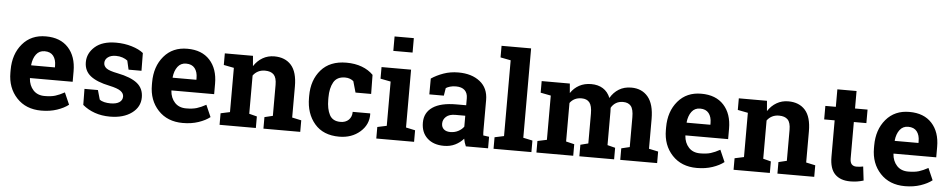

<svg xmlns="http://www.w3.org/2000/svg" viewBox="-42 -1084 7010 1416"><g transform="rotate(5 3463.0 -376.0)"><path d="M283.7 10.3Q169.4 10.3 101.1 -63Q32.7 -136.2 32.7 -249V-268.6Q32.7 -386.2 97.4 -462.4Q162.1 -538.6 271 -538.1Q377.9 -538.1 437 -473.6Q496.1 -409.2 496.1 -299.3V-221.7H180.7L179.7 -218.8Q183.6 -166.5 214.6 -132.8Q245.6 -99.1 298.8 -99.1Q346.2 -99.1 377.4 -108.6Q408.7 -118.2 445.8 -138.7L484.4 -50.8Q451.7 -24.9 399.7 -7.3Q347.7 10.3 283.7 10.3ZM271 -428.2Q231.4 -428.2 208.5 -397.9Q185.5 -367.7 180.2 -318.4L181.6 -315.9H356.4V-328.6Q356.4 -374 335.2 -401.1Q314 -428.2 271 -428.2Z M994.6 -346.7H898.9L883.8 -412.6Q869.1 -424.3 846.9 -432.1Q824.7 -439.9 797.9 -439.9Q760.3 -439.9 738.3 -423.1Q716.3 -406.2 716.3 -380.9Q716.3 -356.9 737.3 -341.1Q758.3 -325.2 821.3 -313Q919.4 -293.5 966.8 -255.6Q1014.2 -217.8 1014.2 -151.4Q1014.2 -80.1 952.9 -34.9Q891.6 10.3 791.5 10.3Q730.5 10.3 679.4 -7.6Q628.4 -25.4 588.9 -58.6L587.4 -177.2H687L706.5 -108.4Q719.2 -97.7 741.2 -92.5Q763.2 -87.4 787.1 -87.4Q830.6 -87.4 853.3 -103Q876 -118.7 876 -145.5Q876 -168.9 853 -186Q830.1 -203.1 768.6 -216.3Q675.3 -235.4 627.7 -272.7Q580.1 -310.1 580.1 -374.5Q580.1 -440.9 634.8 -489Q689.5 -537.1 790.5 -537.1Q852.1 -537.1 907 -520.5Q961.9 -503.9 993.2 -478Z M1331.1 10.3Q1216.8 10.3 1148.4 -63Q1080.1 -136.2 1080.1 -249V-268.6Q1080.1 -386.2 1144.8 -462.4Q1209.5 -538.6 1318.4 -538.1Q1425.3 -538.1 1484.4 -473.6Q1543.5 -409.2 1543.5 -299.3V-221.7H1228L1227.1 -218.8Q1231 -166.5 1262 -132.8Q1293 -99.1 1346.2 -99.1Q1393.6 -99.1 1424.8 -108.6Q1456.1 -118.2 1493.2 -138.7L1531.7 -50.8Q1499 -24.9 1447 -7.3Q1395 10.3 1331.1 10.3ZM1318.4 -428.2Q1278.8 -428.2 1255.9 -397.9Q1232.9 -367.7 1227.5 -318.4L1229 -315.9H1403.8V-328.6Q1403.8 -374 1382.6 -401.1Q1361.3 -428.2 1318.4 -428.2Z M1603 -85.4 1671.4 -100.1V-427.7L1595.7 -442.4V-528.3H1804.2L1810.5 -452.6Q1836.9 -493.2 1875.5 -515.6Q1914.1 -538.1 1961.9 -538.1Q2042 -538.1 2086.9 -487.8Q2131.8 -437.5 2131.8 -330.1V-100.1L2200.2 -85.4V0H1927.7V-85.4L1988.8 -100.1V-329.6Q1988.8 -382.8 1967.3 -405Q1945.8 -427.2 1902.3 -427.2Q1874 -427.2 1851.6 -415.8Q1829.1 -404.3 1814 -383.3V-100.1L1871.6 -85.4V0H1603Z M2488.8 -99.1Q2526.9 -99.1 2549.8 -121.3Q2572.8 -143.6 2572.8 -180.7H2701.7L2703.1 -177.7Q2705.1 -97.7 2643.1 -43.7Q2581.1 10.3 2488.8 10.3Q2370.6 10.3 2306.6 -64.5Q2242.7 -139.2 2242.7 -256.3V-271Q2242.7 -387.7 2308.3 -462.9Q2374 -538.1 2495.6 -538.1Q2559.6 -538.1 2610.4 -519Q2661.1 -500 2694.8 -465.3L2696.8 -324.2H2581.1L2557.6 -406.7Q2546.9 -416 2531.2 -422.1Q2515.6 -428.2 2495.6 -428.2Q2435.1 -428.2 2410.2 -384.3Q2385.3 -340.3 2385.3 -271V-256.3Q2385.3 -185.5 2408.2 -142.3Q2431.2 -99.1 2488.8 -99.1Z M2763.2 -85.4 2832 -100.1V-427.7L2755.9 -442.4V-528.3H2974.6V-100.1L3043 -85.4V0H2763.2ZM2974.6 -654.8H2832V-761.7H2974.6Z M3426.3 0Q3420.4 -13.2 3416 -27.1Q3411.6 -41 3409.2 -55.2Q3383.8 -25.9 3347.4 -7.8Q3311 10.3 3264.2 10.3Q3186.5 10.3 3140.9 -32Q3095.2 -74.2 3095.2 -147Q3095.2 -221.2 3154.8 -261.7Q3214.4 -302.2 3329.6 -302.2H3402.3V-354Q3402.3 -392.1 3380.4 -413.1Q3358.4 -434.1 3315.4 -434.1Q3291 -434.1 3272 -428.5Q3252.9 -422.9 3241.2 -415L3231.9 -358.4H3124.5L3125 -475.6Q3164.1 -502 3214.6 -520Q3265.1 -538.1 3324.7 -538.1Q3422.9 -538.1 3484.1 -490Q3545.4 -441.9 3545.4 -353V-134.8Q3545.4 -122.6 3545.7 -111.8Q3545.9 -101.1 3547.4 -91.3L3590.8 -85.4V0ZM3302.7 -95.2Q3335 -95.2 3361.3 -109.1Q3387.7 -123 3402.3 -144V-224.6H3329.6Q3284.2 -224.6 3260.7 -203.4Q3237.3 -182.1 3237.3 -152.3Q3237.3 -125.5 3254.6 -110.4Q3272 -95.2 3302.7 -95.2Z M3624 -675.8V-761.7H3842.8V-100.1L3911.6 -85.4V0H3631.3V-85.4L3700.2 -100.1V-661.1Z M3941.4 -442.4V-528.3H4149.9L4155.8 -458.5Q4181.2 -496.6 4219.5 -517.3Q4257.8 -538.1 4308.1 -538.1Q4358.9 -538.1 4395 -515.6Q4431.2 -493.2 4449.7 -447.8Q4474.1 -490.2 4513.2 -514.2Q4552.2 -538.1 4605 -538.1Q4683.1 -538.1 4728.3 -484.1Q4773.4 -430.2 4773.4 -319.8V-100.1L4842.3 -85.4V0H4569.3V-85.4L4630.9 -100.1V-320.3Q4630.9 -380.4 4611.3 -403.8Q4591.8 -427.2 4553.2 -427.2Q4522.9 -427.2 4500.7 -413.8Q4478.5 -400.4 4465.3 -376.5Q4465.3 -367.2 4465.8 -360.6Q4466.3 -354 4466.3 -347.2V-100.1L4523.9 -85.4V0H4266.6V-85.4L4324.2 -100.1V-320.3Q4324.2 -378.9 4304.7 -403.1Q4285.2 -427.2 4246.1 -427.2Q4217.3 -427.2 4195.6 -416.3Q4173.8 -405.3 4159.7 -385.3V-100.1L4221.2 -85.4V0H3948.7V-85.4L4017.6 -100.1V-427.7Z M5136.2 10.3Q5022 10.3 4953.6 -63Q4885.3 -136.2 4885.3 -249V-268.6Q4885.3 -386.2 4950 -462.4Q5014.6 -538.6 5123.5 -538.1Q5230.5 -538.1 5289.6 -473.6Q5348.6 -409.2 5348.6 -299.3V-221.7H5033.2L5032.2 -218.8Q5036.1 -166.5 5067.1 -132.8Q5098.1 -99.1 5151.4 -99.1Q5198.7 -99.1 5230 -108.6Q5261.2 -118.2 5298.3 -138.7L5336.9 -50.8Q5304.2 -24.9 5252.2 -7.3Q5200.2 10.3 5136.2 10.3ZM5123.5 -428.2Q5084 -428.2 5061 -397.9Q5038.1 -367.7 5032.7 -318.4L5034.2 -315.9H5209V-328.6Q5209 -374 5187.7 -401.1Q5166.5 -428.2 5123.5 -428.2Z M5408.2 -85.4 5476.6 -100.1V-427.7L5400.9 -442.4V-528.3H5609.4L5615.7 -452.6Q5642.1 -493.2 5680.7 -515.6Q5719.2 -538.1 5767.1 -538.1Q5847.2 -538.1 5892.1 -487.8Q5937 -437.5 5937 -330.1V-100.1L6005.4 -85.4V0H5732.9V-85.4L5793.9 -100.1V-329.6Q5793.9 -382.8 5772.5 -405Q5751 -427.2 5707.5 -427.2Q5679.2 -427.2 5656.7 -415.8Q5634.3 -404.3 5619.1 -383.3V-100.1L5676.8 -85.4V0H5408.2Z M6261.2 -657.7V-528.3H6354V-428.2H6261.2V-159.2Q6261.2 -128.4 6273.9 -115.2Q6286.6 -102.1 6308.1 -102.1Q6322.8 -102.1 6333.7 -103.3Q6344.7 -104.5 6358.4 -107.4L6370.6 -4.4Q6346.7 2.9 6323.2 6.6Q6299.8 10.3 6272.5 10.3Q6198.7 10.3 6158.9 -30.3Q6119.1 -70.8 6119.1 -158.7V-428.2H6041.5V-528.3H6119.1V-657.7Z M6676.8 10.3Q6562.5 10.3 6494.1 -63Q6425.8 -136.2 6425.8 -249V-268.6Q6425.8 -386.2 6490.5 -462.4Q6555.2 -538.6 6664.1 -538.1Q6771 -538.1 6830.1 -473.6Q6889.2 -409.2 6889.2 -299.3V-221.7H6573.7L6572.8 -218.8Q6576.7 -166.5 6607.7 -132.8Q6638.7 -99.1 6691.9 -99.1Q6739.3 -99.1 6770.5 -108.6Q6801.8 -118.2 6838.9 -138.7L6877.4 -50.8Q6844.7 -24.9 6792.7 -7.3Q6740.7 10.3 6676.8 10.3ZM6664.1 -428.2Q6624.5 -428.2 6601.6 -397.9Q6578.6 -367.7 6573.2 -318.4L6574.7 -315.9H6749.5V-328.6Q6749.5 -374 6728.3 -401.1Q6707 -428.2 6664.1 -428.2Z"/></g></svg>

Font: TypoPRO Roboto Slab
Style: Bold
Weight: 700
Designer: Google
Version: Version 1.100263; 2013; ttfautohint (v0.94.20-1c74) -l 8 -r 